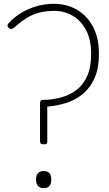

<svg xmlns="http://www.w3.org/2000/svg" viewBox="-20 -973 573 1007"><path d="M209 -216Q199 -216 194.5 -219.5Q190 -223 190 -233V-431Q190 -441 193.5 -445Q197 -449 203 -449Q251 -449 297 -461Q343 -473 380 -500.5Q417 -528 437.5 -574.5Q458 -621 458 -691Q458 -765 431.5 -815Q405 -865 361 -890.5Q317 -916 265 -916Q222 -916 185.5 -906.5Q149 -897 117.5 -877Q86 -857 54 -828Q47 -823 40.5 -821Q34 -819 27 -826Q18 -834 19.5 -841Q21 -848 26 -852Q52 -881 89 -904Q126 -927 170.5 -940Q215 -953 265 -953Q329 -953 382.5 -922.5Q436 -892 467.5 -833.5Q499 -775 499 -689Q499 -617 477 -566Q455 -515 417 -482.5Q379 -450 330 -434Q281 -418 228 -414V-231Q228 -222 224 -219Q220 -216 209 -216ZM209 14Q190 14 179.5 2.5Q169 -9 169 -31Q169 -54 179.5 -65Q190 -76 209 -76Q229 -76 239 -65Q249 -54 249 -31Q249 -9 239 2.5Q229 14 209 14Z"/></svg>

Font: Playwrite US Modern Thin
Style: Regular
Weight: 250
Designer: Veronika Burian, José Scaglione
Foundry: TypeTogether
Version: Version 1.003